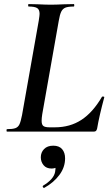

<svg xmlns="http://www.w3.org/2000/svg" viewBox="-20 -645 545 941"><path d="M14 -12Q42 -12 55.5 -17Q69 -22 75.5 -36Q82 -50 88 -81L170 -544Q174 -570 174 -577Q174 -598 162 -605.5Q150 -613 120 -613Q118 -613 118 -619Q118 -625 120 -625L165 -624Q205 -622 229 -622Q253 -622 295 -624L342 -625Q344 -625 344 -619Q344 -613 342 -613Q314 -613 300.5 -607.5Q287 -602 280 -587.5Q273 -573 268 -543L187 -85Q184 -66 184 -53Q184 -34 192.5 -27.5Q201 -21 223 -21H249Q323 -21 379 -57.5Q435 -94 480 -171Q481 -172 484 -172Q492 -172 491 -168Q466 -75 456 -15Q454 -7 450.5 -3.5Q447 0 440 0H14Q12 0 12 -6Q12 -12 14 -12ZM196 276Q192 276 190 271.5Q188 267 191 265Q243 234 250 198L252 182Q252 160 236 156L269 137Q270 159 261.5 170Q253 181 233 181Q207 181 193.5 164.5Q180 148 180 126Q180 102 196 85.5Q212 69 241 69Q270 69 284.5 86Q299 103 299 131Q299 175 271 212.5Q243 250 198 275Z"/></svg>

Font: Cormorant Infant
Style: Bold Italic
Weight: 700
Italic angle: -10°
Designer: Christian Thalmann (Catharsis Fonts)
Foundry: Catharsis Fonts
Version: Version 4.000